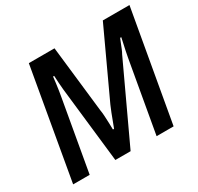

<svg xmlns="http://www.w3.org/2000/svg" viewBox="-147 -861 1069 1036"><g transform="rotate(-30 387.5 -343.0)"><path d="M28 0 148 -686H308L355 -271Q358 -255 359 -233Q360 -211 361 -189Q362 -167 362 -149H369Q376 -167 384 -188.5Q392 -210 400.5 -232Q409 -254 417 -272L609 -686H775L654 0H548L626 -443Q629 -461 634 -484Q639 -507 643.5 -527.5Q648 -548 650 -558H643Q638 -546 632 -531Q626 -516 620 -501Q614 -486 608 -476L386 0H291L238 -471Q236 -489 234.5 -514Q233 -539 232 -558H225Q223 -541 220.5 -519Q218 -497 214.5 -476.5Q211 -456 209 -443L131 0Z"/></g></svg>

Font: Archivo SemiCondensed Medium
Style: Italic
Weight: 500
Width: 4
Italic angle: -10°
Designer: Hector Gatti
Foundry: Omnibus-Type
Version: Version 2.001